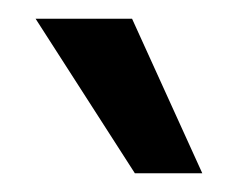

<svg xmlns="http://www.w3.org/2000/svg" viewBox="-20 -740 253 205"><path d="M18 -720H121L196 -555H124Z"/></svg>

Font: Mukta SemiBold
Style: Regular
Weight: 600
Designer: Girish Dalvi and Yashodeep Gholap
Foundry: Ek Type
Version: Version 2.538;PS 1.002;hotconv 16.6.51;makeotf.lib2.5.65220;